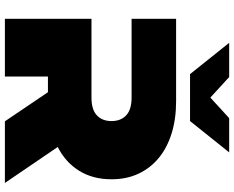

<svg xmlns="http://www.w3.org/2000/svg" viewBox="-106 -851 957 785"><g transform="rotate(90 372.5 -458.5)"><path d="M728 0H476L357 -176H293V0H57V-354H379Q428 -354 451.5 -376Q475 -398 475 -436Q475 -474 451.5 -496Q428 -518 379 -518H57V-700H394Q467 -700 526 -681.5Q585 -663 626.5 -628.5Q668 -594 690.5 -545.5Q713 -497 713 -436Q713 -360 678.5 -304Q644 -248 581 -216ZM475 -757H283L155 -917H295L379 -840L463 -917H603Z"/></g></svg>

Font: Montserrat-Alt1 Black
Style: Regular
Weight: 900
Designer: Differentunic
Foundry: Differentunic
Version: Version 7.222